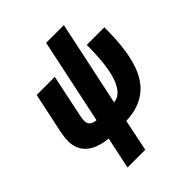

<svg xmlns="http://www.w3.org/2000/svg" viewBox="-267 -919 1318 1318"><g transform="rotate(-45 392.0 -260.0)"><path d="M198 240H370L418 8C710 -3 766 -245 766 -553H595C595 -385 578 -154 449 -141L580 -760H408L277 -140C240 -143 214 -158 214 -195C214 -211 216 -227 221 -249L285 -553H109L48 -266C42 -236 37 -202 37 -177C37 -71 108 -5 247 8Z"/></g></svg>

Font: Noto Sans UI SemiCondensed Black
Style: Italic
Weight: 900
Width: 4
Italic angle: -372°
Designer: Monotype Design Team
Foundry: Monotype Imaging Inc.
Version: Version 1.901